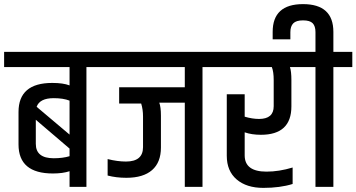

<svg xmlns="http://www.w3.org/2000/svg" viewBox="-49 -908 1732 933"><path d="M-29 -656H464V-582H371V0H289V-76Q256 -65 208 -65Q41 -65 41 -206V-364Q41 -505 205 -505Q258 -505 289 -493V-582H-29ZM212 -431Q144 -431 129 -389L289 -254V-419Q258 -431 212 -431ZM125 -209Q125 -139 212 -139Q256 -139 289 -149V-186L125 -326Z M646 -342Q646 -376 637 -405H530V-484H849V-582H406V-656H1027V-582H935V0H849V-409H725Q733 -388 733 -346V-191Q733 -119 690 -81.5Q647 -44 565 -44Q516 -44 474 -55V-135Q522 -123 563 -123Q646 -123 646 -193Z M1281 -519Q1281 -559 1272 -582H970V-656H1450V-582H1360Q1367 -561 1367 -519V-391Q1367 -253 1219 -253Q1174 -253 1140 -265V-153Q1140 -74 1246 -74Q1307 -74 1373 -94V-14Q1312 5 1230.5 5Q1149 5 1101 -36Q1053 -77 1053 -151V-450H1140V-341Q1177 -330 1210 -330Q1281 -330 1281 -392Z M1484 -656V-752Q1484 -781 1470.5 -795Q1457 -809 1423.5 -809Q1390 -809 1376 -794.5Q1362 -780 1362 -752V-717H1276V-753Q1276 -888 1423.5 -888Q1571 -888 1571 -753V-656H1663V-582H1571V0H1484V-582H1392V-656Z"/></svg>

Font: Khand Medium
Style: Regular
Weight: 500
Designer: Devanagari: Sanchit Sawaria, Jyotish Sonowal; Latin: Satya Rajpurohit
Foundry: Indian Type Foundry
Version: Version 1.100;PS 1.0;hotconv 1.0.78;makeotf.lib2.5.61930; tt